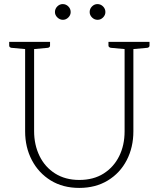

<svg xmlns="http://www.w3.org/2000/svg" viewBox="-20 -911 777 940"><path d="M368 9Q288 9 228.5 -27.5Q169 -64 136 -127Q103 -190 103 -268V-706H147V-269Q147 -202 173.5 -147.5Q200 -93 250 -61.5Q300 -30 368 -30Q438 -30 487.5 -61.5Q537 -93 563.5 -146.5Q590 -200 590 -268V-706H633V-268Q633 -190 600.5 -127Q568 -64 508 -27.5Q448 9 368 9ZM116 -706 111 -670 35 -677Q31 -678 28 -680.5Q25 -683 25 -688V-706ZM225 -706V-688Q225 -683 222 -680.5Q219 -678 215 -677L139 -670L134 -706ZM603 -706 598 -670 522 -677Q518 -678 514.5 -680.5Q511 -683 511 -688V-706ZM712 -706V-688Q712 -683 709 -680.5Q706 -678 702 -677L625 -670L621 -706ZM326 -852Q326 -837 314.5 -825.5Q303 -814 288 -814Q273 -814 261 -825.5Q249 -837 249 -852Q249 -868 260.5 -879.5Q272 -891 287 -891Q303 -891 314.5 -879.5Q326 -868 326 -852ZM496 -852Q496 -837 484.5 -825.5Q473 -814 458 -814Q442 -814 430.5 -825.5Q419 -837 419 -852Q419 -868 430.5 -879.5Q442 -891 457 -891Q473 -891 484.5 -879.5Q496 -868 496 -852Z"/></svg>

Font: Aleo ExtraLight
Style: Regular
Weight: 250
Designer: Alessio Laiso
Foundry: Alessio Laiso
Version: Version 2.001;gftools[0.9.29]